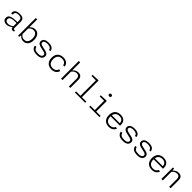

<svg xmlns="http://www.w3.org/2000/svg" viewBox="783 -3318 5874 5874"><g transform="rotate(45 3720.0 -381.5)"><path d="M486 -353V-87Q486 -66.5 492.2 -56.2Q498.5 -46 512.8 -43.8Q527 -41.5 552.5 -46.5V0Q526 9 501.5 9Q474.5 9 458 -1.8Q441.5 -12.5 434.2 -30Q427 -47.5 427 -69.5L424 -78V-347.5Q424 -395.5 408 -421Q392 -446.5 363.5 -455.2Q335 -464 291 -463.5Q249.5 -463 220.8 -454.8Q192 -446.5 174.5 -424.2Q157 -402 156.5 -362L156 -338H94V-365.5Q94 -433 145.2 -472.5Q196.5 -512 303 -512Q364.5 -512 404.5 -497Q444.5 -482 465.2 -447Q486 -412 486 -353ZM365.5 -239.5Q293 -239.5 243.8 -229.2Q194.5 -219 167.8 -194.8Q141 -170.5 141 -129Q141 -99.5 154.5 -79.2Q168 -59 193.8 -48.8Q219.5 -38.5 255.5 -38.5Q305 -38.5 344.2 -56.5Q383.5 -74.5 432 -110.5L438 -64.5H421L410.5 -56.5Q381 -34.5 358.5 -21Q336 -7.5 304.5 2.2Q273 12 233.5 12Q184.5 12 149.2 -3.8Q114 -19.5 95.2 -49.8Q76.5 -80 76.5 -123.5Q76.5 -190 120.8 -224Q165 -258 239.2 -268.8Q313.5 -279.5 430.5 -279.5L444 -236.5Q423 -238 402.5 -238.8Q382 -239.5 365.5 -239.5Z M790 -90 780 0H730V-765H792V-90ZM962.5 12Q909 12 868.8 -9.5Q828.5 -31 797.5 -70H780V-144Q818.5 -89 858.5 -65.8Q898.5 -42.5 945 -42.5Q995 -42.5 1030.8 -66Q1066.5 -89.5 1085.5 -136Q1104.5 -182.5 1104.5 -250.5Q1104.5 -317 1086.2 -363Q1068 -409 1032.8 -433Q997.5 -457 947 -457Q901 -457 861 -434.2Q821 -411.5 780 -356.5V-430H797Q830.5 -469 872 -490.5Q913.5 -512 966.5 -512Q1029 -512 1074.8 -481Q1120.5 -450 1145.2 -391.2Q1170 -332.5 1170 -250.5Q1170 -166.5 1144 -107.5Q1118 -48.5 1071.2 -18.2Q1024.5 12 962.5 12Z M1763.5 -363.5 1706.5 -360Q1701 -410 1660.2 -435.5Q1619.5 -461 1545.5 -461Q1476 -461 1437 -440Q1398 -419 1398 -376.5Q1398 -354 1410 -338.5Q1422 -323 1450.2 -311.2Q1478.5 -299.5 1527.5 -289Q1557.5 -283 1560.5 -282.5Q1639.5 -268.5 1683.2 -250.8Q1727 -233 1746 -207Q1765 -181 1765 -141Q1765 -95.5 1741.8 -61.2Q1718.5 -27 1671.8 -7.8Q1625 11.5 1556 11.5Q1483.5 11.5 1433 -3Q1382.5 -17.5 1350.8 -52.2Q1319 -87 1307 -146.5L1365 -156Q1378.5 -105 1407.8 -80.2Q1437 -55.5 1471.5 -49.5Q1506 -43.5 1557.5 -43.5Q1607.5 -43.5 1640.5 -55.8Q1673.5 -68 1689 -88.8Q1704.5 -109.5 1704.5 -134.5Q1704.5 -159 1689.5 -174.8Q1674.5 -190.5 1639.8 -202.5Q1605 -214.5 1539.5 -227.5L1528.5 -229.5Q1459.5 -242.5 1418.2 -260Q1377 -277.5 1357.2 -303.8Q1337.5 -330 1337.5 -370Q1337.5 -436 1390 -474Q1442.5 -512 1551 -512Q1615.5 -512 1661 -496.2Q1706.5 -480.5 1732.8 -447.5Q1759 -414.5 1763.5 -363.5Z M2179 12Q2106 12 2049.8 -18Q1993.5 -48 1961.8 -107.5Q1930 -167 1930 -252Q1930 -334.5 1960.8 -393Q1991.5 -451.5 2048.5 -481.8Q2105.5 -512 2182.5 -512Q2243 -512 2291.2 -493Q2339.5 -474 2369.8 -435.2Q2400 -396.5 2407.5 -339.5L2344.5 -334.5Q2335 -398.5 2291.5 -427.5Q2248 -456.5 2181.5 -456.5Q2090.5 -456.5 2043 -404Q1995.5 -351.5 1995.5 -252Q1995.5 -183 2018 -136.2Q2040.5 -89.5 2081.8 -66.5Q2123 -43.5 2179 -43.5Q2242 -43.5 2285.5 -72.5Q2329 -101.5 2347 -161L2407 -147.5Q2394 -98 2362.8 -62Q2331.5 -26 2284.8 -7Q2238 12 2179 12Z M2590 0V-765H2652V0ZM2928 0V-333.5Q2928 -380.5 2912.8 -408.2Q2897.5 -436 2872.2 -447.2Q2847 -458.5 2814.5 -458.5Q2759 -458.5 2715.8 -430.2Q2672.5 -402 2641 -351V-430.5H2661Q2680.5 -451.5 2705 -469.2Q2729.5 -487 2763.5 -499.2Q2797.5 -511.5 2838.5 -511.5Q2884.5 -511.5 2918.2 -494.5Q2952 -477.5 2971 -441.8Q2990 -406 2990 -351V0Z M3188.5 -49.5H3631.5V0H3188.5ZM3379 0V-745L3401.5 -717.5H3188.5V-765L3431.5 -775L3441 -766V0Z M3999 0V-480L4021.5 -452.5H3808.5V-500L4051.5 -510L4061 -501V0ZM3808.5 -49.5H4251.5V0H3808.5ZM3961 -705.5Q3961 -728.5 3975.8 -741.5Q3990.5 -754.5 4014 -754.5Q4037.5 -754.5 4052.2 -741.5Q4067 -728.5 4067 -705.5Q4067 -682.5 4052.2 -669.5Q4037.5 -656.5 4014 -656.5Q3998.5 -656.5 3986.5 -662.2Q3974.5 -668 3967.8 -679.2Q3961 -690.5 3961 -705.5Z M4661.5 -512Q4731.5 -512 4781.2 -487.8Q4831 -463.5 4857.2 -415.5Q4883.5 -367.5 4883.5 -298V-257.5H4454.5V-307H4851L4823 -283V-304.5Q4823 -381 4778 -418.8Q4733 -456.5 4659 -456.5Q4570.5 -456.5 4522.8 -402Q4475 -347.5 4475 -250Q4475 -148 4523.8 -95.8Q4572.5 -43.5 4660 -43.5Q4719 -43.5 4759.8 -67.8Q4800.5 -92 4821 -141.5L4881 -129Q4864.5 -86.5 4835.2 -55Q4806 -23.5 4762 -5.8Q4718 12 4660 12Q4584.5 12 4528.2 -18.5Q4472 -49 4441 -107.8Q4410 -166.5 4410 -250Q4410 -331.5 4440.5 -390.5Q4471 -449.5 4527.8 -480.8Q4584.5 -512 4661.5 -512Z M5483.5 -363.5 5426.5 -360Q5421 -410 5380.2 -435.5Q5339.5 -461 5265.5 -461Q5196 -461 5157 -440Q5118 -419 5118 -376.5Q5118 -354 5130 -338.5Q5142 -323 5170.2 -311.2Q5198.5 -299.5 5247.5 -289Q5277.5 -283 5280.5 -282.5Q5359.5 -268.5 5403.2 -250.8Q5447 -233 5466 -207Q5485 -181 5485 -141Q5485 -95.5 5461.8 -61.2Q5438.5 -27 5391.8 -7.8Q5345 11.5 5276 11.5Q5203.5 11.5 5153 -3Q5102.5 -17.5 5070.8 -52.2Q5039 -87 5027 -146.5L5085 -156Q5098.5 -105 5127.8 -80.2Q5157 -55.5 5191.5 -49.5Q5226 -43.5 5277.5 -43.5Q5327.5 -43.5 5360.5 -55.8Q5393.5 -68 5409 -88.8Q5424.5 -109.5 5424.5 -134.5Q5424.5 -159 5409.5 -174.8Q5394.5 -190.5 5359.8 -202.5Q5325 -214.5 5259.5 -227.5L5248.5 -229.5Q5179.5 -242.5 5138.2 -260Q5097 -277.5 5077.2 -303.8Q5057.5 -330 5057.5 -370Q5057.5 -436 5110 -474Q5162.5 -512 5271 -512Q5335.5 -512 5381 -496.2Q5426.5 -480.5 5452.8 -447.5Q5479 -414.5 5483.5 -363.5Z M6103.5 -363.5 6046.5 -360Q6041 -410 6000.2 -435.5Q5959.5 -461 5885.5 -461Q5816 -461 5777 -440Q5738 -419 5738 -376.5Q5738 -354 5750 -338.5Q5762 -323 5790.2 -311.2Q5818.5 -299.5 5867.5 -289Q5897.5 -283 5900.5 -282.5Q5979.5 -268.5 6023.2 -250.8Q6067 -233 6086 -207Q6105 -181 6105 -141Q6105 -95.5 6081.8 -61.2Q6058.5 -27 6011.8 -7.8Q5965 11.5 5896 11.5Q5823.5 11.5 5773 -3Q5722.5 -17.5 5690.8 -52.2Q5659 -87 5647 -146.5L5705 -156Q5718.5 -105 5747.8 -80.2Q5777 -55.5 5811.5 -49.5Q5846 -43.5 5897.5 -43.5Q5947.5 -43.5 5980.5 -55.8Q6013.5 -68 6029 -88.8Q6044.5 -109.5 6044.5 -134.5Q6044.5 -159 6029.5 -174.8Q6014.5 -190.5 5979.8 -202.5Q5945 -214.5 5879.5 -227.5L5868.5 -229.5Q5799.5 -242.5 5758.2 -260Q5717 -277.5 5697.2 -303.8Q5677.5 -330 5677.5 -370Q5677.5 -436 5730 -474Q5782.5 -512 5891 -512Q5955.5 -512 6001 -496.2Q6046.5 -480.5 6072.8 -447.5Q6099 -414.5 6103.5 -363.5Z M6521.5 -512Q6591.5 -512 6641.2 -487.8Q6691 -463.5 6717.2 -415.5Q6743.5 -367.5 6743.5 -298V-257.5H6314.5V-307H6711L6683 -283V-304.5Q6683 -381 6638 -418.8Q6593 -456.5 6519 -456.5Q6430.5 -456.5 6382.8 -402Q6335 -347.5 6335 -250Q6335 -148 6383.8 -95.8Q6432.5 -43.5 6520 -43.5Q6579 -43.5 6619.8 -67.8Q6660.5 -92 6681 -141.5L6741 -129Q6724.5 -86.5 6695.2 -55Q6666 -23.5 6622 -5.8Q6578 12 6520 12Q6444.5 12 6388.2 -18.5Q6332 -49 6301 -107.8Q6270 -166.5 6270 -250Q6270 -331.5 6300.5 -390.5Q6331 -449.5 6387.8 -480.8Q6444.5 -512 6521.5 -512Z M6992 0H6930V-500H6980L6990 -420H6992ZM7268 0V-333.5Q7268 -380.5 7252.8 -408.2Q7237.5 -436 7212.2 -447.2Q7187 -458.5 7154.5 -458.5Q7098.5 -458.5 7054.8 -430.2Q7011 -402 6978 -351V-430.5H6998Q7030.5 -465 7072.2 -488.2Q7114 -511.5 7174.5 -511.5Q7221.5 -511.5 7256.2 -494.5Q7291 -477.5 7310.5 -441.8Q7330 -406 7330 -351V0Z"/></g></svg>

Font: Monaspace Neon Var
Style: Regular
Weight: 400
Designer: Riley Cran and the Lettermatic Team
Version: Version 1.000 (Monaspace Neon Var)